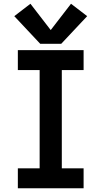

<svg xmlns="http://www.w3.org/2000/svg" viewBox="-20 -1002 540 1022"><path d="M75 0V-106H191V-629H75V-735H425V-629H309V-106H425V0ZM194 -769 56 -916 142 -982 250 -842 358 -982 444 -916 306 -769Z"/></svg>

Font: Iosevka SS01
Style: Bold
Weight: 700
Monospace: yes
Designer: Belleve Invis
Foundry: Belleve Invis
Version: 2.3.3; ttfautohint (v1.8.3)